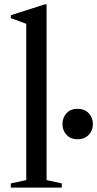

<svg xmlns="http://www.w3.org/2000/svg" viewBox="-20 -850 441 870"><path d="M260 -19 191 -34V-830H182L29 -781V-768L99 -742V-34L29 -19V0H260ZM263 -287C263 -268.3 269.2 -252.3 281.5 -239C293.8 -225.7 310.3 -219 331 -219C352.3 -219 369.3 -225.7 382 -239C394.7 -252.3 401 -268.3 401 -287C401 -307 394.7 -323.7 382 -337C369.3 -350.3 352.3 -357 331 -357C310.3 -357 293.8 -350.3 281.5 -337C269.2 -323.7 263 -307 263 -287Z"/></svg>

Font: Libre Caslon Text
Style: Regular
Weight: 400
Designer: Pablo Impallari, Rodrigo Fuenzalida
Foundry: Pablo Impallari, Rodrigo Fuenzalida
Version: Version 1.000; ttfautohint (v0.93) -l 8 -r 50 -G 200 -x 14 -